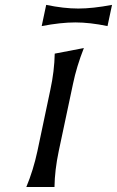

<svg xmlns="http://www.w3.org/2000/svg" viewBox="-20 -749 469 769"><path d="M165 -729.5Q235.4 -714.8 293.5 -714.8Q351.1 -714.8 428.7 -729.5L410.6 -644.5Q339.8 -659.2 281.7 -659.2Q223.1 -659.2 147 -644.5ZM85.4 0Q113.3 -66.9 129.9 -144L181.6 -389.2Q197.8 -463.9 199.2 -534.2L315.9 -556.6Q286.6 -481.9 272.5 -413.6L215.3 -144Q199.2 -67.4 198.2 0Z"/></svg>

Font: Classica
Style: Book Oblique
Weight: 400
Italic angle: -12°
Designer: Wojciech Kalinowski "wmk69" (wmk69@o2.pl)
Foundry: Wojciech Kalinowski "wmk69" (wmk69@o2.pl)
Version: Version 2.1.1; 2021-05-14